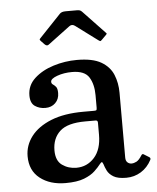

<svg xmlns="http://www.w3.org/2000/svg" viewBox="-54 -796 695 852"><g transform="rotate(-5 294.0 -370.0)"><path d="M46 -123Q46 -171.5 76.2 -211.2Q106.5 -251 165.2 -274.8Q224 -298.5 310 -298.5H357Q365.5 -298.5 367.8 -300.5Q370 -302.5 370 -311.5V-367Q370 -415.5 350.5 -447Q331 -478.5 275 -478.5Q238.5 -478.5 208.8 -467.8Q179 -457 179 -443.5Q179 -435 185.8 -430.8Q192.5 -426.5 199 -418.8Q205.5 -411 205.5 -391Q205.5 -364 188.2 -347Q171 -330 143.5 -330Q117 -330 97.2 -343.5Q77.5 -357 77.5 -391Q77.5 -436 111.2 -467Q145 -498 196.2 -514Q247.5 -530 301 -530Q371 -530 409 -507.8Q447 -485.5 462 -448.8Q477 -412 477 -368.5V-80Q477 -65 484.8 -58Q492.5 -51 503 -51Q513.5 -51 525 -57Q536.5 -63 549 -83Q554 -91.5 560.5 -86.5L584 -72Q590.5 -67.5 587 -60Q569.5 -26.5 539.8 -8.2Q510 10 474.5 10H474Q436.5 10 417.2 -1.8Q398 -13.5 390 -29.8Q382 -46 378.5 -58.5Q375 -68.5 371.8 -68.5Q368.5 -68.5 361.5 -59.5Q352.5 -47.5 335.2 -31Q318 -14.5 286.8 -2.2Q255.5 10 204 10Q134.5 10 90.2 -24.8Q46 -59.5 46 -123ZM167 -138.5Q167 -92.5 194.5 -73Q222 -53.5 257.5 -53.5Q305.5 -53.5 337.8 -89.5Q370 -125.5 370 -191V-245Q370 -255 360 -255H314.5Q235 -255 201 -223.5Q167 -192 167 -138.5ZM164.5 -611.5 150 -626.5Q144.5 -632.5 144.5 -634.5Q144.5 -636.5 150 -642L244 -741Q252 -749.5 270.5 -749.5H320Q330 -749.5 334.2 -747.5Q338.5 -745.5 343 -741L439 -640Q443 -636.5 443 -634.8Q443 -633 439 -629L419.5 -609.5Q414 -604 412 -604.2Q410 -604.5 403.5 -609L306 -681.5Q293 -691 281 -682L182.5 -608.5Q174 -602 164.5 -611.5Z"/></g></svg>

Font: Besley Medium
Style: Regular
Weight: 500
Designer: Owen Earl
Foundry: indestructible type*
Version: Version 2.001; ttfautohint (v1.8.3)